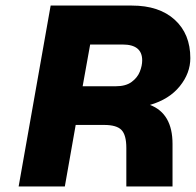

<svg xmlns="http://www.w3.org/2000/svg" viewBox="-20 -670 704 690"><path d="M354 -221H252L213 0H47L162 -650H454Q552 -650 608 -599Q664 -548 664 -461Q664 -407 626 -360Q588 -313 519 -293Q600 -262 600 -153V0H434V-138Q434 -185 416.5 -203Q399 -221 354 -221ZM421 -510H304L277 -360H396Q432 -360 453 -375.5Q474 -391 482.5 -412.5Q491 -434 491 -453Q491 -510 421 -510Z"/></svg>

Font: Overused Grotesk ExtraBold
Style: Italic
Weight: 800
Italic angle: -10°
Version: Version 0.003